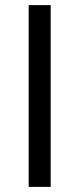

<svg xmlns="http://www.w3.org/2000/svg" viewBox="-20 -730 310 750"><path d="M92 0V-710H178V0Z"/></svg>

Font: Geist
Style: Regular
Weight: 400
Designer: Basement.studio, Andrés Briganti, Mateo Zaragoza
Foundry: Basement.studio, Vercel, Andrés Briganti, Guido Ferreyra, Mateo Zaragoza
Version: Version 1.401